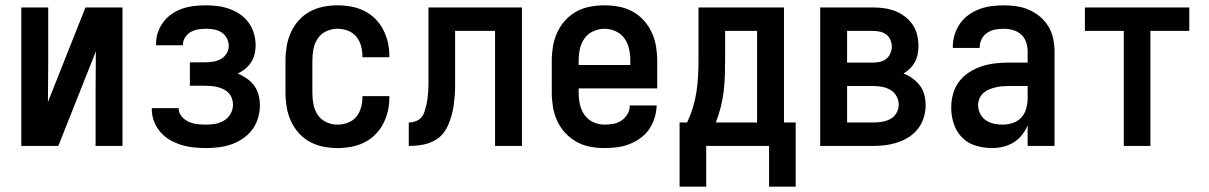

<svg xmlns="http://www.w3.org/2000/svg" viewBox="-20 -548 4540 721"><path d="M60 0V-520H161V-312Q161 -275 160.5 -238Q160 -201 160 -165L301 -520H440V0H339V-208Q339 -245 339.5 -282Q340 -319 340 -355L199 0Z M753 8Q730 8 706.5 5.5Q683 3 660.5 -4Q638 -11 618 -22.5Q598 -34 582.5 -52Q567 -70 558.5 -92Q550 -114 550 -138V-142H651V-140Q651 -124 662 -111Q673 -98 688 -91Q703 -84 719.5 -82Q736 -80 753 -80Q771 -80 788.5 -83Q806 -86 821.5 -95.5Q837 -105 846 -121Q855 -137 855 -155Q855 -166 851 -178Q847 -190 839 -198.5Q831 -207 820 -212.5Q809 -218 797.5 -221Q786 -224 774 -225Q762 -226 750 -226H693V-314H750Q765 -314 780.5 -316.5Q796 -319 809.5 -326.5Q823 -334 831 -347.5Q839 -361 839 -376Q839 -391 831.5 -405Q824 -419 811 -427Q798 -435 783 -437.5Q768 -440 753 -440Q738 -440 723.5 -437.5Q709 -435 696.5 -428Q684 -421 675.5 -408Q667 -395 667 -381V-378H566V-385Q566 -407 573.5 -428Q581 -449 594.5 -466.5Q608 -484 626.5 -496.5Q645 -509 666 -516Q687 -523 709 -525.5Q731 -528 753 -528Q776 -528 798.5 -525Q821 -522 842 -514.5Q863 -507 882 -494Q901 -481 914 -462.5Q927 -444 933.5 -422Q940 -400 940 -377Q940 -361 936 -344.5Q932 -328 923 -314Q914 -300 901 -289.5Q888 -279 873 -272Q891 -264 907 -253Q923 -242 934.5 -226.5Q946 -211 951 -191.5Q956 -172 956 -153Q956 -129 949 -105Q942 -81 927.5 -61.5Q913 -42 892.5 -28Q872 -14 849 -6Q826 2 801.5 5Q777 8 753 8Z M1247 8Q1220 8 1193 2.5Q1166 -3 1142.5 -16Q1119 -29 1101 -49.5Q1083 -70 1072 -94.5Q1061 -119 1056.5 -146Q1052 -173 1052 -200V-320Q1052 -347 1056.5 -374Q1061 -401 1072 -425.5Q1083 -450 1101 -470.5Q1119 -491 1142.5 -504Q1166 -517 1193 -522.5Q1220 -528 1247 -528Q1273 -528 1298 -523.5Q1323 -519 1346 -508Q1369 -497 1387.5 -479Q1406 -461 1418 -438.5Q1430 -416 1436 -391Q1442 -366 1442 -340V-333H1341V-337Q1341 -357 1335.5 -376.5Q1330 -396 1317.5 -411Q1305 -426 1286 -433Q1267 -440 1247 -440Q1225 -440 1205 -430.5Q1185 -421 1173 -403Q1161 -385 1157 -363.5Q1153 -342 1153 -320V-200Q1153 -178 1157 -156.5Q1161 -135 1173 -117Q1185 -99 1205 -89.5Q1225 -80 1247 -80Q1267 -80 1286 -87Q1305 -94 1317.5 -109Q1330 -124 1335.5 -143.5Q1341 -163 1341 -183V-187H1442V-180Q1442 -154 1436 -129Q1430 -104 1418 -81.5Q1406 -59 1387.5 -41Q1369 -23 1346 -12Q1323 -1 1298 3.5Q1273 8 1247 8Z M1515 0V-88Q1528 -88 1540.5 -92.5Q1553 -97 1561.5 -106.5Q1570 -116 1574 -128.5Q1578 -141 1581 -153.5Q1584 -166 1585.5 -179Q1587 -192 1588 -205Q1589 -218 1589 -230.5Q1589 -243 1589 -256V-520H1940V0H1839V-432H1689V-260Q1689 -241 1689 -223Q1689 -205 1687.5 -187Q1686 -169 1683.5 -151Q1681 -133 1676 -115.5Q1671 -98 1664 -81Q1657 -64 1646 -49.5Q1635 -35 1619.5 -25Q1604 -15 1587 -9.5Q1570 -4 1551.5 -2Q1533 0 1515 0Z M2250 8Q2223 8 2196 3Q2169 -2 2145 -15.5Q2121 -29 2102.5 -49Q2084 -69 2072.5 -94Q2061 -119 2056.5 -146Q2052 -173 2052 -200V-320Q2052 -347 2056.5 -374Q2061 -401 2072.5 -426Q2084 -451 2102.5 -471.5Q2121 -492 2145 -505Q2169 -518 2196 -523Q2223 -528 2250 -528Q2277 -528 2304 -523Q2331 -518 2355 -505Q2379 -492 2397.5 -471.5Q2416 -451 2427.5 -426Q2439 -401 2443.5 -374Q2448 -347 2448 -320V-216H2153V-200Q2153 -178 2157.5 -156.5Q2162 -135 2174.5 -117Q2187 -99 2207.5 -89.5Q2228 -80 2250 -80Q2266 -80 2283 -83Q2300 -86 2314 -95.5Q2328 -105 2336.5 -120Q2345 -135 2345 -152H2446Q2445 -128 2438 -105Q2431 -82 2417.5 -62.5Q2404 -43 2384.5 -29Q2365 -15 2343 -6.5Q2321 2 2297 5Q2273 8 2250 8ZM2347 -304V-320Q2347 -342 2342.5 -363.5Q2338 -385 2325.5 -403Q2313 -421 2292.5 -430.5Q2272 -440 2250 -440Q2228 -440 2207.5 -430.5Q2187 -421 2174.5 -403Q2162 -385 2157.5 -363.5Q2153 -342 2153 -320V-304Z M2868 153V0H2632V153H2532V-88H2560Q2573 -115 2582 -144.5Q2591 -174 2595.5 -204Q2600 -234 2601.5 -264.5Q2603 -295 2603 -325V-520H2924V-88H2968V153ZM2823 -88V-432H2703V-325Q2703 -295 2702 -264.5Q2701 -234 2697.5 -204.5Q2694 -175 2686.5 -145.5Q2679 -116 2668 -88Z M3060 0V-520H3259Q3280 -520 3301 -517Q3322 -514 3341.5 -506.5Q3361 -499 3378 -486Q3395 -473 3407 -455.5Q3419 -438 3424 -417Q3429 -396 3429 -375Q3429 -359 3426 -344Q3423 -329 3415.5 -315Q3408 -301 3397 -290.5Q3386 -280 3373 -272Q3391 -265 3407 -253.5Q3423 -242 3434.5 -226.5Q3446 -211 3451 -192Q3456 -173 3456 -154Q3456 -130 3449 -107Q3442 -84 3428 -65.5Q3414 -47 3394 -34Q3374 -21 3351.5 -13.5Q3329 -6 3305.5 -3Q3282 0 3259 0ZM3161 -313H3259Q3272 -313 3285 -316Q3298 -319 3308 -327Q3318 -335 3323.5 -347.5Q3329 -360 3329 -373Q3329 -386 3323.5 -398.5Q3318 -411 3308 -418.5Q3298 -426 3285 -429Q3272 -432 3259 -432H3161ZM3259 -88Q3275 -88 3291.5 -90.5Q3308 -93 3323 -101Q3338 -109 3346.5 -124Q3355 -139 3355 -156Q3355 -172 3346.5 -187Q3338 -202 3323.5 -210.5Q3309 -219 3292 -222Q3275 -225 3259 -225H3161V-88Z M3705 8Q3674 8 3644 -1Q3614 -10 3592.5 -32Q3571 -54 3561.5 -83.5Q3552 -113 3552 -144Q3552 -170 3559 -195.5Q3566 -221 3581.5 -241.5Q3597 -262 3619.5 -276.5Q3642 -291 3666.5 -299Q3691 -307 3717 -310Q3743 -313 3769 -313H3839V-354Q3839 -372 3833.5 -389Q3828 -406 3815 -418Q3802 -430 3784.5 -435Q3767 -440 3749 -440Q3733 -440 3717 -437Q3701 -434 3687.5 -425Q3674 -416 3666.5 -401.5Q3659 -387 3659 -371V-368H3558V-373Q3558 -396 3565 -418.5Q3572 -441 3585.5 -460Q3599 -479 3618 -492.5Q3637 -506 3658.5 -514Q3680 -522 3703 -525Q3726 -528 3749 -528Q3773 -528 3797.5 -524.5Q3822 -521 3844.5 -511Q3867 -501 3886 -485Q3905 -469 3917.5 -448Q3930 -427 3935 -402.5Q3940 -378 3940 -354V0H3839V-77Q3831 -58 3817.5 -41Q3804 -24 3786 -13Q3768 -2 3747 3Q3726 8 3705 8ZM3746 -80Q3765 -80 3784 -86.5Q3803 -93 3816 -107.5Q3829 -122 3834 -141.5Q3839 -161 3839 -180V-225H3769Q3756 -225 3743.5 -224Q3731 -223 3718.5 -220Q3706 -217 3694 -212Q3682 -207 3672.5 -198.5Q3663 -190 3658 -178Q3653 -166 3653 -153Q3653 -137 3660.5 -121.5Q3668 -106 3682 -96.5Q3696 -87 3712.5 -83.5Q3729 -80 3746 -80Z M4200 0V-432H4054V-520H4446V-432H4300V0Z"/></svg>

Font: Iosevka Term Semibold
Style: Regular
Weight: 600
Monospace: yes
Designer: Belleve Invis
Foundry: Belleve Invis
Version: Version 31.4.0